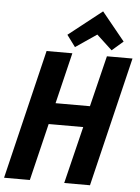

<svg xmlns="http://www.w3.org/2000/svg" viewBox="-74 -977 749 1024"><g transform="rotate(5 300.5 -465.0)"><path d="M-13 0 154 -693H292L226 -420H410L477 -693H614L447 0H309L384 -306H199L125 0ZM303 -727 257 -789 436 -930 559 -779 499 -727 416 -804Z"/></g></svg>

Font: Ubuntu Sans Mono
Style: Italic
Weight: 400
Italic angle: -13.5°
Monospace: yes
Designer: Dalton Maag Ltd
Foundry: Dalton Maag Ltd
Version: Version 1.006